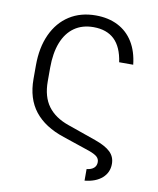

<svg xmlns="http://www.w3.org/2000/svg" viewBox="-96 -792 867 1052"><g transform="rotate(10 337.0 -266.0)"><path d="M501 73.2Q501 55.7 488.3 43.9Q475.6 32.2 443.4 20.5L293 -30.3Q185.1 -65.9 130.1 -135.7Q75.2 -205.6 75.2 -314.5V-390.6Q75.2 -489.7 109.1 -563.5Q143.1 -637.2 205.3 -677Q267.6 -716.8 351.6 -716.8Q421.9 -716.8 475.1 -689.7Q528.3 -662.6 560.1 -610.8Q591.8 -559.1 599.6 -486.3H521.5Q509.3 -570.3 466.6 -610.8Q423.8 -651.4 350.6 -651.4Q288.1 -651.4 244.1 -620.6Q200.2 -589.8 177.2 -531.5Q154.3 -473.1 154.3 -390.6V-315.4Q154.3 -230 193.1 -177.5Q231.9 -125 308.6 -98.6L464.8 -43.9Q524.4 -22.9 551.8 3.4Q579.1 29.8 579.1 69.3Q579.1 117.2 544.2 148.2Q509.3 179.2 447.3 185.5V121.1Q473.1 118.2 487.1 106Q501 93.8 501 73.2Z"/></g></svg>

Font: Pretendard Std Light
Style: Regular
Weight: 300
Designer: Base glyphs from Inter by Rasmus Andersson; Hangeul glyphs from Noto Sans CJK(Source Han Sans) by Jang Soo-young and Kan
Foundry: Kil Hyung-jin
Version: Version 1.309